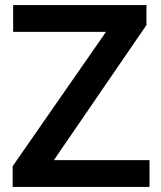

<svg xmlns="http://www.w3.org/2000/svg" viewBox="-20 -739 635 759"><path d="M30 -82 399 -613H32V-719H559V-640L193 -106H571V0H30Z"/></svg>

Font: Freesentation 7 Bold
Style: Regular
Weight: 700
Designer: glyphs from Roboto by Christian Robertson / Hangul glyphs from Noto Sans CJK(Source Han Sans) by Jang Soo-young and Kang
Foundry: PT&
Version: Version 2.001